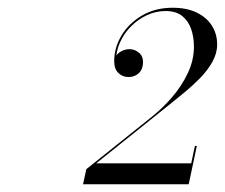

<svg xmlns="http://www.w3.org/2000/svg" viewBox="-20 -933 581 496"><path d="M194.5 -457 203 -496 373 -632Q400 -653.5 424.8 -682.2Q449.5 -711 465.2 -744.2Q481 -777.5 481 -812.5Q481 -837 473.8 -858Q466.5 -879 450.5 -891.8Q434.5 -904.5 408 -904.5Q383 -904.5 360 -894Q337 -883.5 318.8 -865.2Q300.5 -847 290 -823.5Q279.5 -800 279.5 -774.5H275.5Q275.5 -787.5 287.5 -796.8Q299.5 -806 314.5 -806Q327.5 -806 338.5 -797.2Q349.5 -788.5 349.5 -772.5Q349.5 -754.5 338.8 -744.2Q328 -734 312 -734Q296.5 -734 285.8 -744.5Q275 -755 275 -774.5Q275 -810 294 -841.5Q313 -873 347 -893Q381 -913 426 -913Q462.5 -913 488.2 -900.5Q514 -888 527.5 -866.5Q541 -845 541 -818Q541 -795.5 528.8 -773.5Q516.5 -751.5 497.8 -732.2Q479 -713 460 -697.2Q441 -681.5 428 -671L228.5 -511H474L483.5 -556H488.5L467.5 -457Z"/></svg>

Font: Bodoni Moda 28pt
Style: Italic
Weight: 400
Italic angle: -13°
Designer: Owen Earl
Foundry: indestructible type
Version: Version 2.004